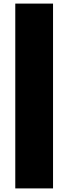

<svg xmlns="http://www.w3.org/2000/svg" viewBox="-20 -828 380 1068"><path d="M65 220V-808H275V220Z"/></svg>

Font: Encode Sans SC Expanded Black
Style: Regular
Weight: 900
Width: 7
Designer: Multiple Designers
Foundry: Impallari Type
Version: Version 3.002